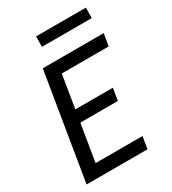

<svg xmlns="http://www.w3.org/2000/svg" viewBox="-217 -1037 1035 1152"><g transform="rotate(-30 300.0 -460.5)"><path d="M37 0 158 -735H580L566 -651H241L204 -424H464L450 -340H190L148 -84H473L459 0ZM218 -849 219 -921H564L563 -849Z"/></g></svg>

Font: Iosevka Aile Medium Oblique
Style: Regular
Weight: 500
Italic angle: -9°
Designer: Belleve Invis
Foundry: Belleve Invis
Version: Version 31.1.0; ttfautohint (v1.8.4)